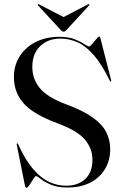

<svg xmlns="http://www.w3.org/2000/svg" viewBox="-20 -886 593 918"><path d="M303 10.5Q254.5 10.5 223.2 -3Q192 -16.5 175.2 -30.2Q158.5 -44 152 -44Q148 -44 139.2 -30Q130.5 -16 121.5 -2.2Q112.5 11.5 108 11.5Q102 11.5 100 5L60 -194.5Q59.5 -199.5 61 -200.5Q63.5 -202 66 -197.5Q101 -121 138.5 -77.5Q176 -34 215.5 -16Q255 2 296 2Q353 2 387.5 -30.2Q422 -62.5 422 -122Q422 -175.5 386 -218.5Q350 -261.5 253.5 -297Q139 -339.5 92.8 -392.2Q46.5 -445 46.5 -517Q46.5 -574.5 74.8 -618Q103 -661.5 152 -685.8Q201 -710 262.5 -710Q308 -710 337 -698.5Q366 -687 382.5 -675.5Q399 -664 406 -664Q411 -664 421 -675.8Q431 -687.5 440.5 -699.2Q450 -711 454 -711Q458 -711 459.5 -705.5L511.5 -502Q512.5 -497.5 510.5 -496Q508 -494.5 505.5 -499Q468 -576.5 430 -620.8Q392 -665 352 -683.2Q312 -701.5 268 -701.5Q210 -701.5 172.2 -665.5Q134.5 -629.5 134.5 -565Q134.5 -510 169.5 -465.8Q204.5 -421.5 298 -386.5Q377.5 -357 423.2 -324.2Q469 -291.5 488 -254Q507 -216.5 507 -172Q507 -121 483 -79.5Q459 -38 413.2 -13.8Q367.5 10.5 303 10.5ZM299.5 -744.5Q290.5 -734.5 284 -734.5Q277.5 -734.5 268.5 -744.5L162.5 -859.5Q159 -864 161.5 -866Q163 -867.5 168 -864.5L284 -804.5L399.5 -864.5Q404.5 -867.5 406.5 -866Q409 -863.5 405.5 -859.5Z"/></svg>

Font: Fraunces 144pt S000
Style: Regular
Weight: 400
Version: Version 1.000; ttfautohint (v1.8.3)